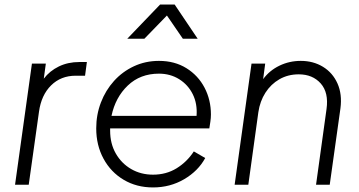

<svg xmlns="http://www.w3.org/2000/svg" viewBox="-20 -810 1575 842"><path d="M46 0 120 -531H181L172 -465Q198 -499 238 -518.5Q278 -538 328 -538H361L353 -478H312Q247 -478 204 -435.5Q161 -393 151 -320L106 0Z M651 12Q579 12 522.5 -21.5Q466 -55 434 -114Q402 -173 402 -247Q402 -307 422.5 -360.5Q443 -414 480 -455Q517 -496 567.5 -519.5Q618 -543 677 -543Q746 -543 797.5 -511Q849 -479 877 -425.5Q905 -372 905 -308Q905 -293 902.5 -276Q900 -259 898 -247H463Q463 -242 463 -237Q463 -180 488 -136.5Q513 -93 555.5 -68.5Q598 -44 651 -44Q709 -44 754.5 -72Q800 -100 830 -146L880 -117Q849 -60 787.5 -24Q726 12 651 12ZM677 -487Q595 -487 540.5 -435Q486 -383 469 -302H842Q846 -355 825.5 -396.5Q805 -438 766 -462.5Q727 -487 677 -487ZM538 -640 682 -790H746L847 -640H782L712 -742L613 -640Z M1009 0 1083 -531H1143L1134 -463Q1162 -501 1205.5 -522Q1249 -543 1299 -543Q1354 -543 1396.5 -517Q1439 -491 1460 -444Q1481 -397 1473 -335L1426 0H1366L1412 -332Q1422 -404 1386.5 -444Q1351 -484 1290 -484Q1243 -484 1205.5 -462.5Q1168 -441 1144 -403.5Q1120 -366 1113 -318L1069 0Z"/></svg>

Font: Plus Jakarta Sans Light
Style: Italic
Weight: 300
Italic angle: -8°
Designer: Gumpita Rahayu
Foundry: Tokotype
Version: Version 2.071; ttfautohint (v1.8.4.7-5d5b);gftools[0.9.29]